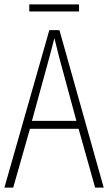

<svg xmlns="http://www.w3.org/2000/svg" viewBox="-20 -852 491 872"><path d="M339 -832H113V-800H339ZM412 0H451L250 -715H204L0 0H40L116 -267H337ZM249 -591 327 -303H125L204 -591C212 -623 220 -649 227 -679C234 -649 242 -621 249 -591Z"/></svg>

Font: Noto Sans Arabic UI Cn XLt
Style: Regular
Weight: 200
Width: 3
Designer: Monotype Design Team, Nadine Chahine and Nizar Qandah
Foundry: Monotype Imaging Inc.
Version: Version 2.010